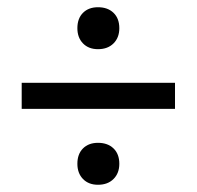

<svg xmlns="http://www.w3.org/2000/svg" viewBox="-20 -603 545 531"><path d="M40 -374H464V-302H40ZM194 -525Q194 -552 209.5 -567.5Q225 -583 251 -583Q278 -583 294 -567.5Q310 -552 310 -525Q310 -499 294 -483Q278 -467 251 -467Q225 -467 209.5 -483Q194 -499 194 -525ZM194 -150Q194 -177 209.5 -192.5Q225 -208 251 -208Q278 -208 294 -192.5Q310 -177 310 -150Q310 -124 294 -108Q278 -92 251 -92Q225 -92 209.5 -108Q194 -124 194 -150Z"/></svg>

Font: PT Sans
Style: Regular
Weight: 400
Designer: A.Korolkova, O.Umpeleva, V.Yefimov
Foundry: ParaType Ltd
Version: Version 2.003